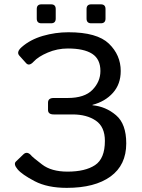

<svg xmlns="http://www.w3.org/2000/svg" viewBox="-20 -866 665 900"><path d="M62.5 -72.3Q42 -96.7 54.7 -108.9L89.8 -142.6Q108.4 -160.2 129.4 -133.8Q133.3 -128.9 177 -95.2Q220.7 -61.5 296.4 -61.5Q379.4 -61.5 425.5 -92Q471.7 -122.6 471.7 -205.6Q471.7 -271.5 429.2 -300.5Q386.7 -329.6 319.8 -329.6H231.9Q205.1 -329.6 205.1 -350.6V-384.8Q205.1 -406.7 231.9 -406.7H297.4Q376.5 -406.7 413.6 -445.1Q450.7 -483.4 450.7 -533.2Q450.7 -588.9 412.1 -613.8Q373.5 -638.7 298.3 -638.7Q248.5 -638.7 203.9 -619.6Q159.2 -600.6 137.7 -577.1Q116.7 -554.2 102.5 -569.8L70.8 -605Q55.2 -622.1 82 -645.5Q122.1 -680.7 180.9 -697.8Q239.7 -714.8 300.8 -714.8Q435.1 -714.8 490.5 -661.4Q545.9 -607.9 545.9 -533.2Q545.9 -471.7 509.5 -430.9Q473.1 -390.1 413.6 -374.5V-372.6Q476.1 -366.7 523.9 -325.9Q571.8 -285.2 571.8 -193.8Q571.8 -92.3 498.3 -38.8Q424.8 14.6 293 14.6Q202.6 14.6 143.1 -16.4Q83.5 -47.4 62.5 -72.3ZM174.3 -756.8Q152.3 -756.8 152.3 -778.8V-823.7Q152.3 -845.7 174.3 -845.7H219.2Q241.2 -845.7 241.2 -823.7V-778.8Q241.2 -756.8 219.2 -756.8ZM407.7 -756.8Q385.7 -756.8 385.7 -778.8V-823.7Q385.7 -845.7 407.7 -845.7H452.6Q474.6 -845.7 474.6 -823.7V-778.8Q474.6 -756.8 452.6 -756.8Z"/></svg>

Font: Istok
Style: Regular
Weight: 500
Designer: Andrey V. Panov
Foundry: Andrey V. Panov
Version: Version 1.0.3